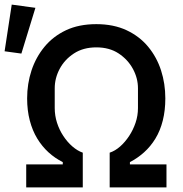

<svg xmlns="http://www.w3.org/2000/svg" viewBox="-41 -815 795 835"><path d="M113 -781 52 -582 -21 -592 10 -795ZM73 0V-100H232V-110Q198 -127 170 -152.5Q142 -178 121 -212.5Q100 -247 88.5 -291Q77 -335 77 -387Q77 -451 96 -508.5Q115 -566 152.5 -611.5Q190 -657 246 -683.5Q302 -710 378 -710Q453 -710 509.5 -683.5Q566 -657 603.5 -611.5Q641 -566 659.5 -508.5Q678 -451 678 -387Q678 -335 667 -291Q656 -247 635 -212.5Q614 -178 585.5 -152.5Q557 -127 524 -110V-100H683V0H436V-151Q460 -159 481.5 -178Q503 -197 520.5 -223.5Q538 -250 548.5 -281Q559 -312 559 -345V-431Q559 -475 537 -515.5Q515 -556 475 -582.5Q435 -609 378 -609Q321 -609 280.5 -582.5Q240 -556 218.5 -515.5Q197 -475 197 -431V-345Q197 -312 207 -281Q217 -250 234.5 -223.5Q252 -197 274 -178Q296 -159 319 -151V0Z"/></svg>

Font: IBM Plex Sans Medium
Style: Regular
Weight: 500
Designer: Mike Abbink, Paul van der Laan, Pieter van Rosmalen
Foundry: Bold Monday
Version: Version 3.201